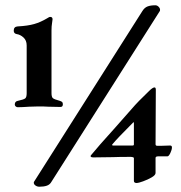

<svg xmlns="http://www.w3.org/2000/svg" viewBox="-20 -684 685 727"><path d="M32 0ZM36 -288Q36 -300 47 -302Q70 -307 75.5 -311.5Q81 -316 81 -331V-512Q81 -531 69 -542Q57 -553 43 -555Q32 -557 32 -568Q32 -583 47 -584Q85 -586 109.5 -593Q134 -600 159 -615Q161 -616 164 -618Q167 -620 170 -620Q179 -620 179 -611Q179 -607 177 -596Q175 -585 175 -568V-332Q175 -318 179.5 -313Q184 -308 207 -302Q213 -300 215.5 -297.5Q218 -295 218 -289Q218 -279 209 -279L162 -280Q148 -281 126 -281L91 -280Q63 -278 47 -278Q43 -278 39.5 -281Q36 -284 36 -288ZM568 -664Q575 -664 580.5 -658.5Q586 -653 586 -647Q586 -643 585 -642L175 4Q169 15 157.5 19Q146 23 129 23Q121 23 114.5 18.5Q108 14 108 8Q108 5 109 4L519 -642Q527 -655 538.5 -659.5Q550 -664 568 -664ZM487 1V-85Q487 -88 482.5 -89Q478 -90 476 -90Q430 -90 408 -89L334 -88Q323 -88 323 -93Q323 -95 326 -98Q353 -131 411 -195Q446 -234 479 -272Q502 -299 544 -339Q558 -353 565 -353Q570 -353 570 -344L569 -138Q569 -132 575 -132H593L624 -133Q631 -133 631 -126Q631 -117 625 -104.5Q619 -92 614 -92H579Q569 -92 569 -86V-29Q569 -21 554.5 -12.5Q540 -4 522 2.5Q504 9 498 9Q487 9 487 1ZM482 -133Q487 -133 487 -137V-220Q487 -221 486 -221Q485 -221 484 -220Q423 -159 405 -137Q404 -136 405 -134.5Q406 -133 407 -133Z"/></svg>

Font: EB Garamond
Style: Bold
Weight: 700
Designer: Georg Duffner and Octavio Pardo
Foundry: Georg Duffner
Version: Version 1.000; ttfautohint (v1.6)